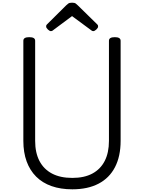

<svg xmlns="http://www.w3.org/2000/svg" viewBox="-20 -1392 1073 1431"><path d="M519 19Q432 19 364 -5Q296 -29 249.5 -75.5Q203 -122 178.5 -189Q154 -256 154 -342V-1088Q154 -1102 165 -1108.5Q176 -1115 198 -1115Q220 -1115 231 -1108.5Q242 -1102 242 -1088V-342Q242 -254 274 -192.5Q306 -131 367.5 -98.5Q429 -66 519 -66Q608 -66 668.5 -98.5Q729 -131 760.5 -192.5Q792 -254 792 -342V-1088Q792 -1102 803 -1108.5Q814 -1115 836 -1115Q879 -1115 879 -1088V-342Q879 -227 837 -146Q795 -65 714.5 -23Q634 19 519 19ZM359 -1160Q350 -1160 337 -1172Q324 -1184 324 -1194Q324 -1197 324.5 -1201Q325 -1205 330 -1210L473 -1352Q480 -1359 489 -1365.5Q498 -1372 517 -1372Q536 -1372 544.5 -1365.5Q553 -1359 560 -1352L705 -1210Q710 -1205 710.5 -1201Q711 -1197 711 -1194Q711 -1184 698 -1172Q685 -1160 675 -1160Q669 -1160 664 -1163.5Q659 -1167 651 -1173L517 -1272L384 -1173Q377 -1167 371.5 -1163.5Q366 -1160 359 -1160Z"/></svg>

Font: Playwrite FR Moderne
Style: Regular
Weight: 400
Designer: Veronika Burian, José Scaglione
Foundry: TypeTogether
Version: Version 1.002